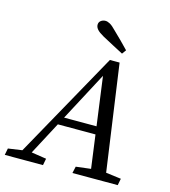

<svg xmlns="http://www.w3.org/2000/svg" viewBox="-144 -900 883 995"><g transform="rotate(15 297.5 -403.0)"><path d="M-26 0 -19 -36 79 -50H95L186 -36L179 0ZM30 0 373 -616H425L512 0H431L357 -547H370L80 0ZM179 -224 192 -266H454L442 -224ZM337 0 345 -36 461 -50H478L587 -36L580 0ZM441 -686 425 -664Q396 -679 367 -694.5Q338 -710 310 -725Q285 -739 274.5 -751Q264 -763 264 -776Q264 -790 274.5 -798Q285 -806 299 -806Q310 -806 323.5 -798.5Q337 -791 356 -771Q400 -729 441 -686Z"/></g></svg>

Font: Lisu Bosa ExtraLight
Style: Italic
Weight: 200
Italic angle: -19°
Designer: David Morse, Annie Olsen, Victor Gaultney, Frank Grießhammer (Latin)
Foundry: SIL International
Version: Version 2.000